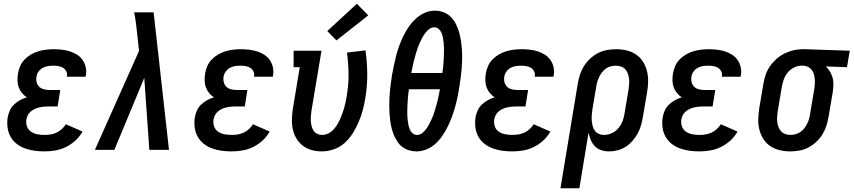

<svg xmlns="http://www.w3.org/2000/svg" viewBox="-20 -801 4561 1026"><path d="M218 8Q191 8 164.5 4.5Q138 1 113.5 -8Q89 -17 69 -32.5Q49 -48 36.5 -70.5Q24 -93 20.5 -119.5Q17 -146 21 -173Q24 -191 32 -209.5Q40 -228 54.5 -242Q69 -256 86.5 -265.5Q104 -275 123 -281Q108 -291 97 -304.5Q86 -318 80 -334.5Q74 -351 73.5 -369.5Q73 -388 76 -407Q79 -427 87.5 -447Q96 -467 111.5 -483Q127 -499 146 -510Q165 -521 185 -527Q205 -533 226 -535.5Q247 -538 267 -538Q289 -538 311 -535.5Q333 -533 353.5 -526.5Q374 -520 391.5 -509Q409 -498 421 -481Q433 -464 438 -442.5Q443 -421 439 -399Q439 -397 438.5 -395Q438 -393 437 -391H337Q337 -392 337.5 -393Q338 -394 338 -394Q340 -408 334 -420Q328 -432 317.5 -438.5Q307 -445 293.5 -447.5Q280 -450 267 -450Q252 -450 237.5 -448Q223 -446 209.5 -439Q196 -432 186.5 -419Q177 -406 175 -392Q172 -376 176 -361Q180 -346 190.5 -336.5Q201 -327 216 -323.5Q231 -320 247 -320H302L288 -232H232Q220 -232 208.5 -230.5Q197 -229 185.5 -226Q174 -223 163 -217.5Q152 -212 142.5 -203.5Q133 -195 128 -184Q123 -173 121 -162Q118 -142 124.5 -124.5Q131 -107 146 -97Q161 -87 180 -83.5Q199 -80 218 -80Q234 -80 250 -82.5Q266 -85 281.5 -92Q297 -99 310 -111Q323 -123 332 -137L421 -98Q406 -71 383 -50Q360 -29 332.5 -15.5Q305 -2 276 3Q247 8 218 8Z M487 0 723 -529 714 -611Q711 -642 707 -673Q703 -704 697 -735H801L883 0H778L751 -385L591 0Z M1218 8Q1191 8 1164.5 4.5Q1138 1 1113.5 -8Q1089 -17 1069 -32.5Q1049 -48 1036.5 -70.5Q1024 -93 1020.5 -119.5Q1017 -146 1021 -173Q1024 -191 1032 -209.5Q1040 -228 1054.5 -242Q1069 -256 1086.5 -265.5Q1104 -275 1123 -281Q1108 -291 1097 -304.5Q1086 -318 1080 -334.5Q1074 -351 1073.5 -369.5Q1073 -388 1076 -407Q1079 -427 1087.5 -447Q1096 -467 1111.5 -483Q1127 -499 1146 -510Q1165 -521 1185 -527Q1205 -533 1226 -535.5Q1247 -538 1267 -538Q1289 -538 1311 -535.5Q1333 -533 1353.5 -526.5Q1374 -520 1391.5 -509Q1409 -498 1421 -481Q1433 -464 1438 -442.5Q1443 -421 1439 -399Q1439 -397 1438.5 -395Q1438 -393 1437 -391H1337Q1337 -392 1337.5 -393Q1338 -394 1338 -394Q1340 -408 1334 -420Q1328 -432 1317.5 -438.5Q1307 -445 1293.5 -447.5Q1280 -450 1267 -450Q1252 -450 1237.5 -448Q1223 -446 1209.5 -439Q1196 -432 1186.5 -419Q1177 -406 1175 -392Q1172 -376 1176 -361Q1180 -346 1190.5 -336.5Q1201 -327 1216 -323.5Q1231 -320 1247 -320H1302L1288 -232H1232Q1220 -232 1208.5 -230.5Q1197 -229 1185.5 -226Q1174 -223 1163 -217.5Q1152 -212 1142.5 -203.5Q1133 -195 1128 -184Q1123 -173 1121 -162Q1118 -142 1124.5 -124.5Q1131 -107 1146 -97Q1161 -87 1180 -83.5Q1199 -80 1218 -80Q1234 -80 1250 -82.5Q1266 -85 1281.5 -92Q1297 -99 1310 -111Q1323 -123 1332 -137L1421 -98Q1406 -71 1383 -50Q1360 -29 1332.5 -15.5Q1305 -2 1276 3Q1247 8 1218 8Z M1699 8Q1671 8 1644.5 0.5Q1618 -7 1597.5 -23Q1577 -39 1563.5 -62Q1550 -85 1544.5 -111Q1539 -137 1540 -165.5Q1541 -194 1545 -221L1582 -442H1549V-530H1698L1644 -207Q1642 -193 1641 -179Q1640 -165 1641 -152Q1642 -139 1645.5 -126Q1649 -113 1656 -102.5Q1663 -92 1675 -86Q1687 -80 1701 -80Q1717 -80 1732.5 -87Q1748 -94 1760 -106.5Q1772 -119 1781 -133.5Q1790 -148 1797 -163.5Q1804 -179 1809.5 -194.5Q1815 -210 1819.5 -225.5Q1824 -241 1827 -257Q1830 -273 1833 -289Q1843 -347 1842.5 -404.5Q1842 -462 1834 -520L1933 -532Q1942 -469 1942.5 -405Q1943 -341 1932 -276Q1927 -244 1918.5 -212.5Q1910 -181 1897 -150Q1884 -119 1865.5 -89.5Q1847 -60 1821.5 -37Q1796 -14 1763.5 -3Q1731 8 1699 8ZM1778 -585 1729 -635 1887 -781 1948 -719Z M2205 8Q2185 8 2165.5 2Q2146 -4 2130.5 -15.5Q2115 -27 2104 -43.5Q2093 -60 2085.5 -78Q2078 -96 2073 -115Q2068 -134 2065.5 -154Q2063 -174 2061.5 -194Q2060 -214 2060 -235Q2060 -256 2061 -277Q2062 -298 2064 -318.5Q2066 -339 2069 -359.5Q2072 -380 2075 -401Q2080 -428 2085.5 -454.5Q2091 -481 2098 -507.5Q2105 -534 2114.5 -559.5Q2124 -585 2136.5 -610.5Q2149 -636 2165.5 -659.5Q2182 -683 2203.5 -702.5Q2225 -722 2251 -733Q2277 -744 2304 -744Q2329 -744 2351.5 -735Q2374 -726 2390 -709.5Q2406 -693 2416.5 -672Q2427 -651 2433.5 -628Q2440 -605 2443.5 -581Q2447 -557 2448.5 -532.5Q2450 -508 2449.5 -483Q2449 -458 2447 -433Q2445 -408 2441.5 -383.5Q2438 -359 2434 -334Q2430 -307 2424.5 -280.5Q2419 -254 2411.5 -227.5Q2404 -201 2394.5 -175.5Q2385 -150 2372.5 -124.5Q2360 -99 2344 -75.5Q2328 -52 2306.5 -32.5Q2285 -13 2258.5 -2.5Q2232 8 2205 8Q2205 8 2205 8Q2205 8 2205 8ZM2178 -411H2344Q2346 -425 2347.5 -439Q2349 -453 2350 -466.5Q2351 -480 2351.5 -493.5Q2352 -507 2352.5 -520.5Q2353 -534 2352.5 -548Q2352 -562 2350.5 -575Q2349 -588 2346.5 -601Q2344 -614 2339 -626Q2334 -638 2324 -646.5Q2314 -655 2301 -655Q2286 -655 2274 -646Q2262 -637 2253 -625Q2244 -613 2237 -600.5Q2230 -588 2224 -574.5Q2218 -561 2213 -547.5Q2208 -534 2204 -520.5Q2200 -507 2196.5 -493.5Q2193 -480 2189.5 -466.5Q2186 -453 2183.5 -439Q2181 -425 2178 -411ZM2209 -80Q2223 -80 2235 -89Q2247 -98 2256 -110Q2265 -122 2272 -135Q2279 -148 2285 -161Q2291 -174 2296 -187.5Q2301 -201 2305 -214.5Q2309 -228 2312.5 -241.5Q2316 -255 2319.5 -268.5Q2323 -282 2325.5 -296Q2328 -310 2331 -324H2165Q2163 -310 2161.5 -296Q2160 -282 2159 -268.5Q2158 -255 2157.5 -241.5Q2157 -228 2156.5 -214Q2156 -200 2156.5 -186.5Q2157 -173 2158.5 -160Q2160 -147 2162.5 -134Q2165 -121 2170 -109Q2175 -97 2185 -88.5Q2195 -80 2209 -80Z M2718 8Q2691 8 2664.5 4.5Q2638 1 2613.5 -8Q2589 -17 2569 -32.5Q2549 -48 2536.5 -70.5Q2524 -93 2520.5 -119.5Q2517 -146 2521 -173Q2524 -191 2532 -209.5Q2540 -228 2554.5 -242Q2569 -256 2586.5 -265.5Q2604 -275 2623 -281Q2608 -291 2597 -304.5Q2586 -318 2580 -334.5Q2574 -351 2573.5 -369.5Q2573 -388 2576 -407Q2579 -427 2587.5 -447Q2596 -467 2611.5 -483Q2627 -499 2646 -510Q2665 -521 2685 -527Q2705 -533 2726 -535.5Q2747 -538 2767 -538Q2789 -538 2811 -535.5Q2833 -533 2853.5 -526.5Q2874 -520 2891.5 -509Q2909 -498 2921 -481Q2933 -464 2938 -442.5Q2943 -421 2939 -399Q2939 -397 2938.5 -395Q2938 -393 2937 -391H2837Q2837 -392 2837.5 -393Q2838 -394 2838 -394Q2840 -408 2834 -420Q2828 -432 2817.5 -438.5Q2807 -445 2793.5 -447.5Q2780 -450 2767 -450Q2752 -450 2737.5 -448Q2723 -446 2709.5 -439Q2696 -432 2686.5 -419Q2677 -406 2675 -392Q2672 -376 2676 -361Q2680 -346 2690.5 -336.5Q2701 -327 2716 -323.5Q2731 -320 2747 -320H2802L2788 -232H2732Q2720 -232 2708.5 -230.5Q2697 -229 2685.5 -226Q2674 -223 2663 -217.5Q2652 -212 2642.5 -203.5Q2633 -195 2628 -184Q2623 -173 2621 -162Q2618 -142 2624.5 -124.5Q2631 -107 2646 -97Q2661 -87 2680 -83.5Q2699 -80 2718 -80Q2734 -80 2750 -82.5Q2766 -85 2781.5 -92Q2797 -99 2810 -111Q2823 -123 2832 -137L2921 -98Q2906 -71 2883 -50Q2860 -29 2832.5 -15.5Q2805 -2 2776 3Q2747 8 2718 8Z M2975 205 3067 -351Q3071 -376 3078.5 -400Q3086 -424 3099.5 -446Q3113 -468 3132.5 -486.5Q3152 -505 3175 -517Q3198 -529 3223 -533.5Q3248 -538 3272 -538Q3301 -538 3328.5 -531.5Q3356 -525 3378.5 -510Q3401 -495 3415.5 -472Q3430 -449 3437 -422Q3444 -395 3443.5 -366Q3443 -337 3438 -309L3416 -179Q3412 -156 3406 -133.5Q3400 -111 3388.5 -89.5Q3377 -68 3361 -49.5Q3345 -31 3324.5 -17.5Q3304 -4 3281 2Q3258 8 3235 8Q3213 8 3193 1.5Q3173 -5 3159 -19.5Q3145 -34 3137 -53Q3129 -72 3125 -92L3076 205ZM3207 -80Q3228 -80 3248.5 -89Q3269 -98 3283.5 -115Q3298 -132 3306 -152Q3314 -172 3317 -193L3339 -323Q3341 -337 3342 -352Q3343 -367 3341.5 -381Q3340 -395 3335 -408Q3330 -421 3321 -431Q3312 -441 3298.5 -445.5Q3285 -450 3270 -450Q3257 -450 3243 -446.5Q3229 -443 3217.5 -434.5Q3206 -426 3197 -414.5Q3188 -403 3182 -390Q3176 -377 3172 -364Q3168 -351 3166 -337L3146 -219Q3144 -204 3142.5 -188.5Q3141 -173 3142 -158.5Q3143 -144 3146.5 -129.5Q3150 -115 3158 -103.5Q3166 -92 3179 -86Q3192 -80 3207 -80Z M3718 8Q3691 8 3664.5 4.5Q3638 1 3613.5 -8Q3589 -17 3569 -32.5Q3549 -48 3536.5 -70.5Q3524 -93 3520.5 -119.5Q3517 -146 3521 -173Q3524 -191 3532 -209.5Q3540 -228 3554.5 -242Q3569 -256 3586.5 -265.5Q3604 -275 3623 -281Q3608 -291 3597 -304.5Q3586 -318 3580 -334.5Q3574 -351 3573.5 -369.5Q3573 -388 3576 -407Q3579 -427 3587.5 -447Q3596 -467 3611.5 -483Q3627 -499 3646 -510Q3665 -521 3685 -527Q3705 -533 3726 -535.5Q3747 -538 3767 -538Q3789 -538 3811 -535.5Q3833 -533 3853.5 -526.5Q3874 -520 3891.5 -509Q3909 -498 3921 -481Q3933 -464 3938 -442.5Q3943 -421 3939 -399Q3939 -397 3938.5 -395Q3938 -393 3937 -391H3837Q3837 -392 3837.5 -393Q3838 -394 3838 -394Q3840 -408 3834 -420Q3828 -432 3817.5 -438.5Q3807 -445 3793.5 -447.5Q3780 -450 3767 -450Q3752 -450 3737.5 -448Q3723 -446 3709.5 -439Q3696 -432 3686.5 -419Q3677 -406 3675 -392Q3672 -376 3676 -361Q3680 -346 3690.5 -336.5Q3701 -327 3716 -323.5Q3731 -320 3747 -320H3802L3788 -232H3732Q3720 -232 3708.5 -230.5Q3697 -229 3685.5 -226Q3674 -223 3663 -217.5Q3652 -212 3642.5 -203.5Q3633 -195 3628 -184Q3623 -173 3621 -162Q3618 -142 3624.5 -124.5Q3631 -107 3646 -97Q3661 -87 3680 -83.5Q3699 -80 3718 -80Q3734 -80 3750 -82.5Q3766 -85 3781.5 -92Q3797 -99 3810 -111Q3823 -123 3832 -137L3921 -98Q3906 -71 3883 -50Q3860 -29 3832.5 -15.5Q3805 -2 3776 3Q3747 8 3718 8Z M4203 8Q4174 8 4146.5 1.5Q4119 -5 4096.5 -20Q4074 -35 4059.5 -58Q4045 -81 4038 -108Q4031 -135 4032 -164Q4033 -193 4037 -221L4059 -351Q4063 -376 4071 -400Q4079 -424 4093.5 -445.5Q4108 -467 4128 -485Q4148 -503 4171 -514.5Q4194 -526 4218.5 -532Q4243 -538 4268 -538Q4271 -538 4275 -538Q4279 -538 4283 -538L4521 -530L4506 -442L4393 -446Q4406 -434 4415.5 -418Q4425 -402 4429.5 -384.5Q4434 -367 4433.5 -347.5Q4433 -328 4430 -309L4408 -179Q4404 -154 4396.5 -130Q4389 -106 4375.5 -84Q4362 -62 4342.5 -43.5Q4323 -25 4300 -13Q4277 -1 4252 3.5Q4227 8 4203 8ZM4205 -80Q4205 -80 4205 -80Q4205 -80 4205 -80Q4218 -80 4232 -84Q4246 -88 4257.5 -96Q4269 -104 4278 -115.5Q4287 -127 4293.5 -140Q4300 -153 4303.5 -166Q4307 -179 4309 -193L4331 -323Q4333 -337 4334 -350.5Q4335 -364 4334 -377.5Q4333 -391 4329.5 -403.5Q4326 -416 4318.5 -426.5Q4311 -437 4299.5 -443Q4288 -449 4274 -450H4268Q4267 -450 4265 -450Q4263 -450 4262 -450Q4242 -450 4222.5 -440Q4203 -430 4189.5 -413.5Q4176 -397 4168.5 -377Q4161 -357 4158 -337L4136 -207Q4134 -193 4133 -178Q4132 -163 4133.5 -149Q4135 -135 4140 -122Q4145 -109 4154.5 -99Q4164 -89 4177 -84.5Q4190 -80 4205 -80Z"/></svg>

Font: Iosevka Slab Semibold
Style: Italic
Weight: 600
Italic angle: -9°
Monospace: yes
Designer: Belleve Invis
Foundry: Belleve Invis
Version: Version 11.1.1; ttfautohint (v1.8.3)